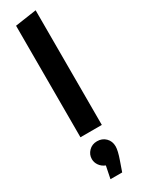

<svg xmlns="http://www.w3.org/2000/svg" viewBox="-265 -758 787 1066"><g transform="rotate(-30 128.5 -225.0)"><path d="M60 0V-715L197 -735V0ZM204 141Q204 169 185 222L163 285H88L104 206Q81 197 67.5 178Q54 159 54 137Q54 108 75 86.5Q96 65 128 65Q161 65 182.5 86.5Q204 108 204 141Z"/></g></svg>

Font: Radio Canada Condensed
Style: Bold
Weight: 700
Width: 3
Designer: Charles Daoud, Etienne Aubert Bonn, Alexandre Saumier Demers, Jacques Le Bailly
Foundry: Radio-Canada
Version: Version 2.104; ttfautohint (v1.8.4.7-5d5b);gftools[0.9.28.de